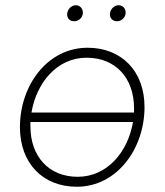

<svg xmlns="http://www.w3.org/2000/svg" viewBox="-20 -707 628 732"><path d="M273 5C425 5 531 -139 531 -299C531 -436 443 -525 314 -525C161 -525 56 -382 56 -222C56 -85 143 5 273 5ZM276 -33C165 -33 96 -112 96 -225V-242H487C468 -129 390 -33 276 -33ZM263 -626C280 -626 296 -640 296 -659C296 -674 285 -687 269 -687C252 -687 236 -671 236 -652C236 -637 246 -626 263 -626ZM426 -626C443 -626 459 -640 459 -659C459 -674 449 -687 432 -687C415 -687 399 -671 399 -652C399 -637 410 -626 426 -626ZM100 -278C119 -391 197 -487 310 -487C422 -487 491 -408 491 -295V-278Z"/></svg>

Font: Fixel Text 20240404 ExtraLight
Style: Italic
Weight: 200
Width: 4
Italic angle: -10°
Designer: AlfaBravo + MacPaw
Foundry: Kyrylo Tkachov, Marchela Mozhyna, Serhii Makarenko, Maria Weinstein, Zakhar Kryvoshyya
Version: Version 1.211;Glyphs 3.2 (3225)